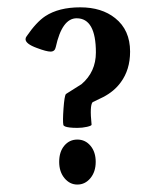

<svg xmlns="http://www.w3.org/2000/svg" viewBox="-20 -493 419 521"><path d="M333 -353Q333 -303.7 307.6 -269.5Q290 -245.1 259.8 -229.5Q245.6 -222.7 231.4 -215.8Q223.1 -207 228.5 -154.8Q229 -151.9 216.3 -148.9Q203.6 -146 190.4 -146Q177.2 -146 169.4 -147Q152.8 -148.9 151.9 -154.3Q149.9 -163.6 152.3 -198Q154.8 -232.4 158.7 -237.8Q179.7 -251 201.2 -264.6Q240.2 -297.9 240.2 -350.6Q240.2 -443.4 188 -443.4Q148.4 -443.4 131.3 -365.2Q128.9 -353 117.2 -353Q106 -353 80.1 -362.8Q49.3 -374 49.3 -386.7Q49.3 -390.6 52.2 -394.5Q78.6 -433.1 103 -449.2Q139.6 -473.1 197.8 -473.1Q255.9 -473.1 292.5 -443.8Q333 -411.6 333 -353ZM239.7 -53.7Q239.7 -26.9 225.3 -9.5Q210.9 7.8 189.9 7.8Q169.4 7.8 155 -9.5Q140.6 -26.9 140.6 -53.7Q140.6 -81.1 154.5 -97.7Q168.5 -114.3 189.9 -114.3Q211.4 -114.3 225.6 -97.4Q239.7 -80.6 239.7 -53.7Z"/></svg>

Font: Dai Banna SIL Light
Style: Bold
Weight: 700
Designer: Victor Gaultney
Foundry: SIL International
Version: Version 2.001